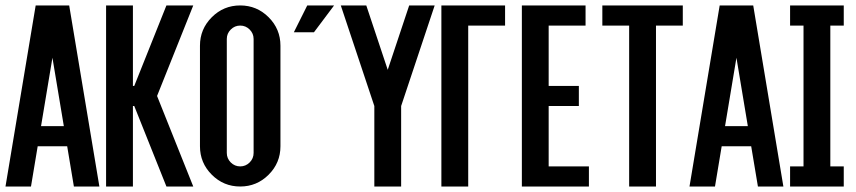

<svg xmlns="http://www.w3.org/2000/svg" viewBox="-20 -679 3116 699"><path d="M170.9 -468.8 129.4 -219.7H212.4ZM117.2 -146.5 92.8 0H0L109.9 -659.2H231.9L341.8 0H249L224.6 -146.5Z M468.8 -366.2 585.9 -659.2H683.6L551.8 -329.6L683.6 0H585.9L468.8 -293H463.9V0H366.2V-659.2H463.9V-366.2Z M854.5 -659.2Q915 -659.2 958 -616.2Q1001 -573.2 1001 -512.7V-146.5Q1001 -85.9 958 -43Q915 0 854.5 0Q793.9 0 751 -43Q708 -85.9 708 -146.5V-512.7Q708 -573.2 751 -616.2Q793.9 -659.2 854.5 -659.2ZM903.3 -537.1Q903.3 -557.1 888.9 -571.5Q874.5 -585.9 854.5 -585.9Q834.5 -585.9 820.1 -571.5Q805.7 -557.1 805.7 -537.1V-122.1Q805.7 -102.1 820.1 -87.6Q834.5 -73.2 854.5 -73.2Q874.5 -73.2 888.9 -87.6Q903.3 -102.1 903.3 -122.1Z M1098.6 -659.2H1196.3L1123 -561.5H1049.8ZM1342.8 -293 1220.7 -659.2H1313.5L1391.6 -424.8L1469.7 -659.2H1562.5L1440.4 -293V0H1342.8Z M1684.6 0H1586.9V-659.2H1818.8V-585.9H1684.6Z M1977.5 -73.2H2124V0H1879.9V-659.2H2111.8V-585.9H1977.5V-366.2H2087.4V-293H1977.5Z M2465.8 -659.2V-585.9H2368.2V0H2270.5V-585.9H2172.9V-659.2Z M2661.1 -468.8 2619.6 -219.7H2702.6ZM2607.4 -146.5 2583 0H2490.2L2600.1 -659.2H2722.2L2832 0H2739.3L2714.8 -146.5Z M3002.9 -73.2H3051.8V0H2856.4V-73.2H2905.3V-585.9H2856.4V-659.2H3051.8V-585.9H3002.9Z"/></svg>

Font: Alegre Sans
Style: Regular
Weight: 400
Width: 3
Designer: GrandChaos9000
Version: Version 1.2.6 - August 1, 2014